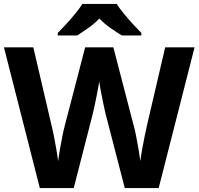

<svg xmlns="http://www.w3.org/2000/svg" viewBox="-20 -954 1007 974"><path d="M967 -714 785 0H613L516 -375Q513 -386 508.5 -408Q504 -430 498.5 -456Q493 -482 489 -505.5Q485 -529 483 -542Q482 -529 477.5 -505.5Q473 -482 468 -456.5Q463 -431 458 -408.5Q453 -386 450 -374L354 0H182L0 -714H149L240 -324Q246 -301 253 -266Q260 -231 266 -196Q272 -161 275 -137Q278 -162 284 -196.5Q290 -231 296.5 -263.5Q303 -296 308 -314L412 -714H555L659 -314Q664 -297 670.5 -264Q677 -231 683 -196Q689 -161 692 -137Q695 -162 701 -196.5Q707 -231 714.5 -266Q722 -301 727 -324L818 -714ZM572 -934Q586 -912 608.5 -884.5Q631 -857 655 -831Q679 -805 697 -787V-774H598Q572 -790 541 -811.5Q510 -833 484 -860Q458 -833 428 -812Q398 -791 372 -774H273V-787Q292 -806 315.5 -831.5Q339 -857 361.5 -884.5Q384 -912 398 -934Z"/></svg>

Font: Noto IKEA Latin
Style: Bold
Weight: 700
Designer: Monotype Design Team
Foundry: Monotype Imaging Inc.
Version: Version 1.0